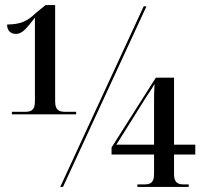

<svg xmlns="http://www.w3.org/2000/svg" viewBox="-20 -739 815 759"><path d="M27 -287H281V-297H239C215 -297 198 -302 198 -338V-719H160L121 -687C87 -654 61 -643 8 -642C8 -619 21 -605 43 -605C67 -605 82 -623 118 -669V-338C118 -302 102 -297 78 -297H27ZM218 0H229L559 -714H548ZM523 0H726V-10H707C685 -10 668 -15 668 -51V-128H752V-167H668V-432H596L421 -156V-128H589V-51C589 -15 573 -10 550 -10H523ZM440 -167 559 -357C575 -380 585 -396 591 -407C589 -380 589 -359 589 -334V-167Z"/></svg>

Font: Noto Serif Display SemiCondensed
Style: Regular
Weight: 400
Width: 4
Designer: Monotype Design Team
Foundry: Monotype Imaging Inc.
Version: Version 2.009